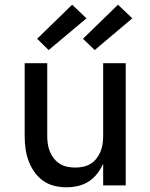

<svg xmlns="http://www.w3.org/2000/svg" viewBox="-20 -789 640 817"><path d="M263 8Q236 8 210 1.5Q184 -5 162.5 -20.5Q141 -36 125.5 -58.5Q110 -81 101 -106Q92 -131 88.5 -157Q85 -183 85 -210V-520H181V-210Q181 -193 183.5 -176Q186 -159 192.5 -143.5Q199 -128 209.5 -114.5Q220 -101 234.5 -92Q249 -83 266 -79.5Q283 -76 300 -76Q317 -76 334 -79.5Q351 -83 365.5 -92Q380 -101 390.5 -114.5Q401 -128 407.5 -143.5Q414 -159 416.5 -176Q419 -193 419 -210V-520H515V0H419V-92Q409 -70 393.5 -50Q378 -30 357 -16.5Q336 -3 311.5 2.5Q287 8 263 8ZM383 -576 333 -624 482 -769 543 -711ZM187 -576 138 -624 287 -769 348 -711Z"/></svg>

Font: Iosevka Fixed Medium Extended
Style: Regular
Weight: 500
Width: 7
Monospace: yes
Designer: Belleve Invis
Foundry: Belleve Invis
Version: Version 24.1.1; ttfautohint (v1.8.4)